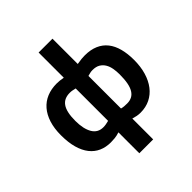

<svg xmlns="http://www.w3.org/2000/svg" viewBox="-228 -820 1148 1148"><g transform="rotate(-45 346.0 -246.0)"><path d="M287.1 2.4Q264.6 9.8 246.3 11.5Q228 13.2 212.9 13.2Q171.4 13.2 137.9 -1.7Q104.5 -16.6 80.8 -46.6Q57.1 -76.7 44.4 -121.8Q31.7 -167 31.7 -228Q31.7 -285.6 45.9 -330.1Q60.1 -374.5 86.2 -404.5Q112.3 -434.6 149.4 -450Q186.5 -465.3 232.9 -465.3Q245.1 -465.3 258.1 -463.9Q271 -462.4 287.1 -459.5V-672.4H404.3V-458.5Q426.8 -462.4 441.9 -463.9Q457 -465.3 469.7 -465.3Q519 -465.3 554.9 -449.7Q590.8 -434.1 614 -404.8Q637.2 -375.5 648.4 -333.3Q659.7 -291 659.7 -237.8Q659.7 -180.7 646 -134.5Q632.3 -88.4 606.9 -55.4Q581.5 -22.5 545.4 -4.6Q509.3 13.2 464.4 13.2Q448.7 13.2 433.6 10.3Q418.5 7.3 404.3 2.9V179.2H287.1ZM398.9 -87.4Q410.2 -84.5 421.1 -83.5Q432.1 -82.5 446.3 -82.5Q469.2 -82.5 486.3 -91.3Q503.4 -100.1 514.9 -118.7Q526.4 -137.2 532 -166.7Q537.6 -196.3 537.6 -237.8Q537.6 -263.2 533.4 -287.1Q529.3 -311 518.3 -329.6Q507.3 -348.1 488.8 -359.4Q470.2 -370.6 440.9 -370.6Q429.7 -370.6 420.4 -368.4Q411.1 -366.2 398.9 -362.8ZM292 -363.8Q277.3 -367.2 268.6 -368.9Q259.8 -370.6 248 -370.6Q225.1 -370.6 207.5 -362.8Q189.9 -355 177.7 -338.1Q165.5 -321.3 159.4 -293.9Q153.3 -266.6 153.3 -228Q153.3 -160.2 176.3 -121.3Q199.2 -82.5 245.1 -82.5Q256.3 -82.5 267.8 -84.5Q279.3 -86.4 292 -89.8Z"/></g></svg>

Font: PT Astra Sans
Style: Bold
Weight: 700
Designer: A.Korolkova, I. Chaeva
Foundry: ParaType Ltd
Version: Version 1.001; ttfautohint (v1.6)